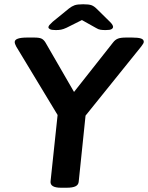

<svg xmlns="http://www.w3.org/2000/svg" viewBox="-20 -878 694 900"><path d="M266 2Q214 2 217 -28L250 -339L56 -660Q49 -673 49 -681Q49 -702 108 -702H140Q164 -702 174.5 -697Q185 -692 193 -679L327 -447L510 -679Q520 -692 533 -697Q546 -702 571 -702H599Q628 -702 641 -697.5Q654 -693 654 -682Q654 -675 642 -660L381 -336L349 -27Q348 -12 334.5 -5Q321 2 292 2ZM242 -737Q222 -737 214.5 -741Q207 -745 207 -750Q207 -755 211.5 -760.5Q216 -766 227 -776L303 -838Q317 -849 330 -853.5Q343 -858 370 -858Q397 -858 409 -853.5Q421 -849 433 -837L495 -776Q505 -766 507.5 -760.5Q510 -755 510 -752Q510 -746 503 -741.5Q496 -737 475 -737Q462 -737 451.5 -738.5Q441 -740 430 -747L364 -784L292 -748Q277 -741 266 -739Q255 -737 242 -737Z"/></svg>

Font: Asap Semi Expanded Semi Expanded SemiBold
Style: Italic
Weight: 600
Width: 6
Italic angle: -6°
Designer: Pablo Cosgaya
Foundry: Omnibus-Type
Version: Version 3.001; ttfautohint (v1.8.4.7-5d5b)